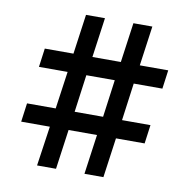

<svg xmlns="http://www.w3.org/2000/svg" viewBox="-76 -743 807 818"><g transform="rotate(10 327.5 -334.0)"><path d="M255 -253H378L400 -415H277ZM137 0 162 -172H38L49 -253H173L196 -415H72L83 -496H207L231 -668H313L289 -496H412L436 -668H518L494 -496H617L606 -415H482L460 -253H583L572 -172H448L424 0H342L366 -172H243L219 0Z"/></g></svg>

Font: Atkinson Hyperlegible Pro
Style: Regular
Weight: 400
Designer: Elliott Scott, Megan Eiswerth, Linus Boman, Theodore Petrosky, Jacob Perez
Foundry: Braille Institute
Version: Version 1.5.1